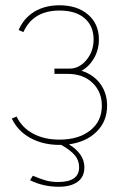

<svg xmlns="http://www.w3.org/2000/svg" viewBox="-20 -546 475 730"><path d="M387.2 -144Q387.2 -85 347.7 -45.7Q308.1 -6.3 242.2 2.9Q300.8 39.1 300.8 89.8Q300.8 127 274.7 145.5Q248.5 164.1 204.1 164.1Q144 164.1 94.2 139.2L105 122.1Q133.3 134.3 154.1 140.1Q174.8 146 201.2 146Q280.8 146 280.8 89.8Q280.8 63.5 264.4 44.2Q248 24.9 212.9 4.9H206.1Q143.1 4.9 95.2 -21.5Q47.4 -47.9 24.9 -95.2L43 -103Q63 -61 105.5 -38.1Q147.9 -15.1 206.1 -15.1Q278.8 -15.1 323 -50Q367.2 -85 367.2 -144Q367.2 -196.8 332 -230.7Q296.9 -264.6 238.8 -265.1H187V-285.2H245.1Q281.2 -285.2 308.6 -317.9Q335.9 -350.6 335.9 -396Q335.9 -446.8 302 -476.3Q268.1 -505.9 206.1 -505.9Q106 -505.9 68.8 -423.8L50.8 -432.1Q70.8 -477.5 110.8 -501.7Q150.9 -525.9 206.1 -525.9Q273.9 -525.9 314.9 -490.5Q356 -455.1 356 -396Q356 -356.9 337.6 -325Q319.3 -293 290 -276.9Q335.4 -262.7 361.3 -227.3Q387.2 -191.9 387.2 -144Z"/></svg>

Font: Rawline Thin
Style: Regular
Weight: 250
Designer: Matt McInerney, Pablo Impallari, Rodrigo Fuenzalida
Foundry: Matt McInerney, Pablo Impallari, Rodrigo Fuenzalida
Version: Version 4.020;PS 004.020;hotconv 1.0.88;makeotf.lib2.5.64775